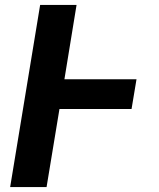

<svg xmlns="http://www.w3.org/2000/svg" viewBox="-20 -755 640 775"><path d="M21 0 142 -735H289L240 -435H531L511 -315H220L168 0Z"/></svg>

Font: Iosevka SS04 Hv Ex Obl
Style: Regular
Weight: 900
Width: 7
Italic angle: -9°
Monospace: yes
Designer: Belleve Invis
Foundry: Belleve Invis
Version: Version 19.0.0; ttfautohint (v1.8.4)